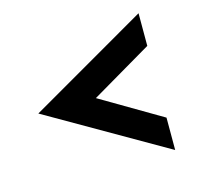

<svg xmlns="http://www.w3.org/2000/svg" viewBox="-81 -588 744 693"><g transform="rotate(-15 291.5 -241.5)"><path d="M264 -241 492 -107V14L49 -241L492 -497V-375Z"/></g></svg>

Font: Josefin Sans SemiBold
Style: Regular
Weight: 600
Designer: Santiago Orozco
Foundry: Typemade
Version: Version 2.000